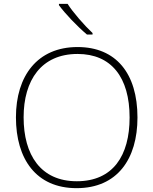

<svg xmlns="http://www.w3.org/2000/svg" viewBox="-20 -970 799 1000"><path d="M332 -950H287V-943C319 -899 382 -833 433 -790H462V-798C420 -837 359 -907 332 -950ZM696 -358C696 -588 584 -725 384 -725C175 -725 63 -575 63 -359C63 -142 168 10 379 10C591 10 696 -142 696 -358ZM103 -359C103 -552 195 -689 384 -689C560 -689 655 -567 655 -358C655 -160 569 -26 380 -26C192 -26 103 -163 103 -359Z"/></svg>

Font: Noto Sans Gurmukhi ExtraLight
Style: Regular
Weight: 200
Designer: Jelle Bosma - Monotype Design Team
Foundry: Monotype Imaging Inc.
Version: Version 2.004